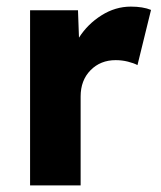

<svg xmlns="http://www.w3.org/2000/svg" viewBox="-20 -561 487 581"><path d="M71 0V-530H216L219 -447Q245 -488 287 -514.5Q329 -541 376 -541Q394 -541 409.5 -538.5Q425 -536 437 -531L396 -364Q385 -370 367 -374.5Q349 -379 330 -379Q284 -379 254 -348.5Q224 -318 224 -269V0Z"/></svg>

Font: Readex Pro bold
Style: Bold
Weight: 700
Designer: Bonnie Shaver-Troup, Thomas Jockin
Foundry: Lexend
Version: Version 1.200; ttfautohint (v1.8.3)